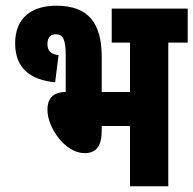

<svg xmlns="http://www.w3.org/2000/svg" viewBox="-20 -652 677 672"><path d="M177 -632C92 -632 33 -591 33 -500C33 -413 87 -372 173 -364L185 -459C158 -462 146 -474 146 -498C146 -521 157 -532 175 -532C201 -532 210 -513 210 -458V-330C161 -330 146 -302 146 -268C146 -205 208 -116 276 -116C317 -116 336 -141 336 -195V-211H435V0H569V-503H637V-622H371V-503H435V-330H336V-452C336 -570 291 -632 177 -632Z"/></svg>

Font: Noto Sans Devanagari ExtraCondensed ExtraBold
Style: Regular
Weight: 800
Width: 2
Designer: Jelle Bosma - Monotype Design Team
Foundry: Monotype Imaging Inc.
Version: Version 2.004